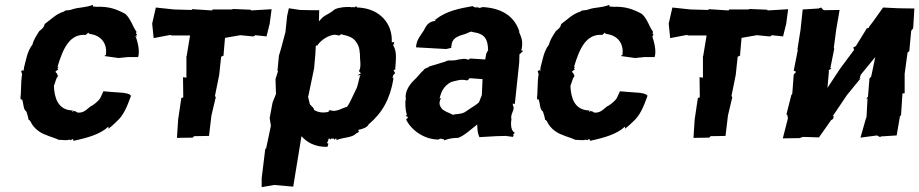

<svg xmlns="http://www.w3.org/2000/svg" viewBox="-20 -565 3787 791"><path d="M219 -252 214 -263 208 -269C211 -272 213 -276 220 -277C212 -288 225 -291 220 -286C214 -286 224 -292 217 -290C240 -367 268 -428 336 -421C332 -429 332 -417 344 -431C346 -428 344 -426 352 -425C393 -419 424 -389 416 -337C409 -338 414 -339 411 -334L468 -326L508 -330H549C557 -355 547 -392 539 -416C550 -418 536 -409 537 -414C543 -418 547 -425 541 -425C543 -420 539 -422 542 -435C528 -452 519 -488 496 -508C458 -528 429 -539 376 -537C369 -539 370 -537 362 -538C368 -544 357 -543 363 -545C327 -532 308 -536 279 -527C269 -522 254 -523 252 -522C242 -518 246 -521 245 -518C209 -507 192 -486 164 -466C161 -451 152 -445 142 -437C129 -417 117 -398 114 -382C92 -353 88 -321 78 -283C81 -280 75 -281 80 -273C73 -280 68 -271 67 -272L71 -260C65 -221 68 -186 64 -158C65 -165 64 -150 71 -156C79 -130 75 -116 89 -105C93 -93 97 -79 98 -71C104 -71 108 -59 106 -64C119 -35 148 -16 170 -9C187 -1 198 0 222 11C240 11 253 15 266 10C271 15 273 8 271 13C283 4 279 8 283 15C341 3 395 -13 426 -43C426 -43 429 -38 426 -34C442 -46 459 -63 459 -63C490 -90 503 -125 520 -171C520 -171 521 -169 515 -175C512 -178 496 -183 470 -184L442 -186L406 -189C402 -179 397 -170 393 -161C386 -148 362 -130 352 -126C331 -108 322 -100 300 -101C295 -105 288 -106 296 -107C292 -105 291 -107 280 -108C285 -100 271 -103 284 -111C275 -106 274 -113 278 -110C217 -112 204 -165 202 -211C210 -231 210 -241 219 -252Z M1031 -420 1078 -415 1091 -467 1099 -527 1015 -522 1012 -525 941 -528 935 -526H856L854 -522L775 -527L774 -528L769 -524L697 -526L622 -534L607 -468L608 -457L613 -408L681 -421L687 -419H763L749 -334L748 -335V-245L734 -247L735 -164L727 -161L715 -80L714 -74L709 3L776 2L772 3L780 -4L841 -5L851 -89L869 -165L864 -171L865 -167L883 -256L891 -331L902 -337L901 -340L907 -409L970 -420L1022 -415C1026 -415 1029 -416 1031 -420Z M1294 -477 1295 -523H1263L1216 -524L1170 -531L1163 -500L1156 -433L1139 -369L1129 -335L1123 -272L1126 -274L1115 -239L1117 -178L1103 -143L1091 -79L1096 -47L1090 -18L1076 48L1073 47L1058 170V206L1110 197L1188 204L1222 -4C1245 22 1278 41 1329 40L1333 27L1327 24L1333 13L1330 12L1336 7C1327 3 1335 0 1335 10C1334 6 1340 3 1343 11C1344 3 1346 7 1356 6C1354 12 1365 10 1360 5C1368 11 1372 2 1364 13C1397 -1 1430 4 1448 -16C1446 -17 1451 -14 1458 -22C1457 -20 1461 -18 1456 -30C1471 -33 1493 -39 1499 -53C1555 -100 1587 -157 1601 -241C1593 -248 1598 -250 1604 -244C1593 -252 1602 -250 1599 -254L1608 -264C1602 -273 1598 -283 1608 -276C1611 -321 1616 -352 1600 -378C1598 -378 1607 -389 1603 -391C1610 -394 1604 -390 1594 -391C1598 -464 1549 -528 1458 -534H1451C1458 -529 1447 -540 1448 -535C1451 -541 1442 -539 1441 -534C1435 -539 1427 -532 1426 -536C1409 -537 1381 -536 1360 -527C1339 -509 1324 -505 1311 -495C1305 -489 1299 -483 1294 -477ZM1338 -112C1338 -102 1344 -111 1334 -109V-104C1308 -99 1291 -102 1274 -112C1273 -126 1254 -130 1255 -143C1252 -151 1251 -160 1249 -168H1250L1274 -283L1279 -340L1281 -375C1277 -371 1286 -383 1286 -376C1302 -401 1335 -421 1360 -422C1376 -420 1375 -415 1385 -424C1416 -416 1435 -413 1450 -388C1463 -369 1461 -349 1463 -341C1462 -317 1470 -292 1459 -272C1460 -273 1463 -274 1458 -273L1467 -263C1461 -260 1456 -257 1455 -254C1455 -254 1458 -255 1465 -256C1456 -235 1456 -211 1445 -193C1429 -161 1422 -142 1410 -125C1388 -120 1364 -100 1338 -112Z M2096 -124 2094 -128 2092 -138 2101 -137 2119 -307 2120 -341 2134 -354C2131 -359 2130 -360 2127 -354C2136 -391 2130 -407 2119 -432C2118 -436 2120 -438 2120 -438C2118 -440 2112 -443 2118 -440C2096 -501 2044 -532 1967 -536C1964 -532 1956 -535 1954 -531C1949 -539 1947 -534 1943 -532C1947 -537 1936 -542 1943 -533C1939 -536 1931 -534 1928 -540C1872 -530 1820 -520 1776 -486C1777 -486 1772 -492 1777 -482C1765 -490 1771 -487 1774 -479C1744 -476 1736 -459 1725 -438C1715 -422 1695 -401 1694 -370C1736 -368 1776 -365 1818 -363L1840 -368C1835 -378 1844 -374 1840 -378C1842 -402 1857 -414 1890 -423C1904 -426 1921 -439 1927 -433C1979 -426 1990 -403 1991 -356C1990 -359 1989 -353 1983 -343L1979 -320L1917 -324C1914 -325 1916 -316 1903 -321C1893 -324 1884 -322 1870 -320C1838 -311 1830 -321 1814 -311C1792 -304 1772 -298 1748 -291C1745 -285 1729 -285 1726 -277C1712 -265 1699 -246 1684 -233C1663 -212 1647 -183 1652 -158C1648 -142 1650 -112 1656 -92C1656 -92 1650 -84 1650 -88C1660 -85 1650 -84 1659 -85C1662 -77 1658 -79 1653 -73C1672 -32 1725 11 1790 10C1783 8 1799 5 1799 7C1798 4 1800 12 1810 7C1806 3 1807 5 1810 13C1834 4 1853 3 1868 3C1896 -8 1922 -34 1946 -52C1947 -25 1948 -17 1955 0L2024 -4L2064 -5L2093 -1L2097 -10C2090 -6 2095 -13 2101 -18C2086 -25 2083 -49 2087 -74C2082 -93 2098 -108 2096 -124ZM1797 -161 1791 -159C1797 -185 1806 -209 1838 -227C1858 -232 1879 -240 1902 -234C1907 -233 1909 -236 1915 -243L1968 -239L1965 -173L1953 -143C1937 -129 1925 -124 1901 -107C1890 -98 1877 -96 1854 -94C1852 -93 1849 -93 1846 -92C1826 -103 1819 -102 1802 -115C1796 -125 1783 -134 1797 -161Z M2347 -252 2342 -263 2336 -269C2339 -272 2341 -276 2348 -277C2340 -288 2353 -291 2348 -286C2342 -286 2352 -292 2345 -290C2368 -367 2396 -428 2464 -421C2460 -429 2460 -417 2472 -431C2474 -428 2472 -426 2480 -425C2521 -419 2552 -389 2544 -337C2537 -338 2542 -339 2539 -334L2596 -326L2636 -330H2677C2685 -355 2675 -392 2667 -416C2678 -418 2664 -409 2665 -414C2671 -418 2675 -425 2669 -425C2671 -420 2667 -422 2670 -435C2656 -452 2647 -488 2624 -508C2586 -528 2557 -539 2504 -537C2497 -539 2498 -537 2490 -538C2496 -544 2485 -543 2491 -545C2455 -532 2436 -536 2407 -527C2397 -522 2382 -523 2380 -522C2370 -518 2374 -521 2373 -518C2337 -507 2320 -486 2292 -466C2289 -451 2280 -445 2270 -437C2257 -417 2245 -398 2242 -382C2220 -353 2216 -321 2206 -283C2209 -280 2203 -281 2208 -273C2201 -280 2196 -271 2195 -272L2199 -260C2193 -221 2196 -186 2192 -158C2193 -165 2192 -150 2199 -156C2207 -130 2203 -116 2217 -105C2221 -93 2225 -79 2226 -71C2232 -71 2236 -59 2234 -64C2247 -35 2276 -16 2298 -9C2315 -1 2326 0 2350 11C2368 11 2381 15 2394 10C2399 15 2401 8 2399 13C2411 4 2407 8 2411 15C2469 3 2523 -13 2554 -43C2554 -43 2557 -38 2554 -34C2570 -46 2587 -63 2587 -63C2618 -90 2631 -125 2648 -171C2648 -171 2649 -169 2643 -175C2640 -178 2624 -183 2598 -184L2570 -186L2534 -189C2530 -179 2525 -170 2521 -161C2514 -148 2490 -130 2480 -126C2459 -108 2450 -100 2428 -101C2423 -105 2416 -106 2424 -107C2420 -105 2419 -107 2408 -108C2413 -100 2399 -103 2412 -111C2403 -106 2402 -113 2406 -110C2345 -112 2332 -165 2330 -211C2338 -231 2338 -241 2347 -252Z M3159 -420 3206 -415 3219 -467 3227 -527 3143 -522 3140 -525 3069 -528 3063 -526H2984L2982 -522L2903 -527L2902 -528L2897 -524L2825 -526L2750 -534L2735 -468L2736 -457L2741 -408L2809 -421L2815 -419H2891L2877 -334L2876 -335V-245L2862 -247L2863 -164L2855 -161L2843 -80L2842 -74L2837 3L2904 2L2900 3L2908 -4L2969 -5L2979 -89L2997 -165L2992 -171L2993 -167L3011 -256L3019 -331L3030 -337L3029 -340L3035 -409L3098 -420L3150 -415C3154 -415 3157 -416 3159 -420Z M3742 -448 3747 -530 3681 -531 3618 -534C3599 -508 3580 -479 3560 -454V-451L3551 -448L3506 -375L3495 -369L3499 -360L3441 -282L3389 -203L3395 -271L3394 -276L3405 -282L3401 -285L3417 -365L3415 -367L3425 -443L3439 -524L3376 -523L3371 -525L3363 -534L3352 -530L3287 -526L3278 -442L3265 -360H3267L3250 -274L3260 -269L3250 -258L3244 -179L3240 -173L3220 -94L3224 -90L3226 -77L3205 5L3274 4L3288 -1L3354 1L3404 -70L3412 -75L3415 -86L3411 -87L3469 -173L3527 -244L3521 -239L3526 -257L3586 -330L3569 -249L3562 -242L3556 -167L3548 -157L3554 -160L3550 -84L3546 -72L3525 2L3593 -7L3606 0L3609 -3L3674 -7L3688 -88L3692 -89L3698 -180L3707 -181V-263V-261L3719 -349L3726 -354L3734 -438C3736 -441 3739 -445 3742 -448Z"/></svg>

Font: Asimov Print
Style: DIt
Weight: 250
Width: 0
Designer: Google
Version: Version 2.000980: 2014